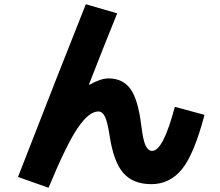

<svg xmlns="http://www.w3.org/2000/svg" viewBox="-20 -822 1040 906"><path d="M533 -759Q470 -604 400 -424L402 -422Q455 -452 492 -452Q559 -452 595 -403Q631 -354 646 -234Q655 -160 667 -135Q679 -110 698 -110Q750 -110 805 -318L945 -280Q896 -94 838.5 -23.5Q781 47 694 47Q609 47 562.5 -5Q516 -57 497 -183Q487 -248 475 -272Q463 -296 444 -296Q400 -296 347 -218.5Q294 -141 209 64L65 13Q264 -499 385 -802Z"/></svg>

Font: Mplus 1p ExtraBold
Style: Regular
Weight: 800
Version: Version 1.061